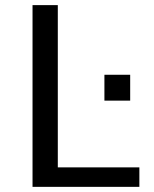

<svg xmlns="http://www.w3.org/2000/svg" viewBox="-20 -726 599 746"><path d="M106.4 -706.1H204.6V-75.7H521.5V0H106.4ZM385.7 -435.5H485.8V-335H385.7Z"/></svg>

Font: Monda
Style: Regular
Weight: 400
Designer: Vernon Adams
Foundry: Vernon Adams
Version: Version 2.100; ttfautohint (v1.8.3)